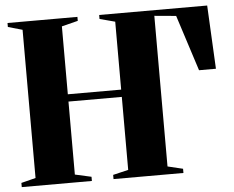

<svg xmlns="http://www.w3.org/2000/svg" viewBox="-52 -805 1054 866"><g transform="rotate(-5 475.0 -371.5)"><path d="M12 0V-19L77.5 -35.5V-706.5L12.5 -725V-743H329V-725L255.5 -706.5V-399H497V-706.5L427.5 -725V-743H916.5L931 -455.5H854.5L773 -708.5L675 -717.5V-35.5L744 -19V0H427.5V-19L497 -35.5V-366H255.5V-35.5L329.5 -19V0Z"/></g></svg>

Font: Merriweather 144pt ExtraBold
Style: Regular
Weight: 800
Version: Version 2.100